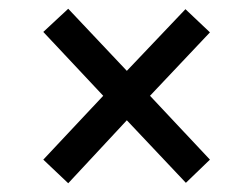

<svg xmlns="http://www.w3.org/2000/svg" viewBox="-20 -578 556 439"><path d="M136 -159 270 -303 405 -160 460 -213 323 -359 460 -504 404 -557 270 -416 136 -558 79 -505 216 -359 79 -213Z"/></svg>

Font: Noto Serif Tamil SemiCondensed Black
Style: Italic
Weight: 900
Width: 4
Italic angle: -12°
Designer: Indian Type Foundry, Tom Grace, and the Monotype Design Team
Foundry: Monotype Imaging Inc.
Version: Version 2.003